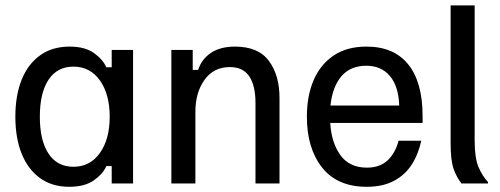

<svg xmlns="http://www.w3.org/2000/svg" viewBox="-20 -687 1873 719"><path d="M239.2 12.5Q175 12.5 130 -20Q85 -52.5 61.2 -111.2Q37.5 -170 37.5 -250Q37.5 -330 61.2 -388.8Q85 -447.5 130.4 -480Q175.8 -512.5 240.8 -512.5Q297.5 -512.5 331.2 -488.8Q365 -465 378.3 -435H398.3V-500H478.3V0H398.3V-65H378.3Q365 -35 330.8 -11.2Q296.7 12.5 239.2 12.5ZM255 -62.5Q317.5 -62.5 354.2 -114.2Q390.8 -165.8 390.8 -250Q390.8 -334.2 354.2 -385.8Q317.5 -437.5 255 -437.5Q194.2 -437.5 161.7 -388.3Q129.2 -339.2 129.2 -250Q129.2 -160.8 161.7 -111.7Q194.2 -62.5 255 -62.5Z M711.7 0H621.7V-500H701.7V-425H721.7Q735.8 -466.7 770.8 -489.6Q805.8 -512.5 860 -512.5Q947.5 -512.5 987.1 -458.8Q1026.7 -405 1026.7 -320.8V0H936.7V-301.7Q936.7 -366.7 913.3 -401.2Q890 -435.8 840.8 -435.8Q780 -435.8 745.8 -387.9Q711.7 -340 711.7 -269.2Z M1353.3 12.5Q1243.3 12.5 1186.2 -59.6Q1129.2 -131.7 1129.2 -250Q1129.2 -328.3 1154.6 -387.1Q1180 -445.8 1229.6 -479.2Q1279.2 -512.5 1352.5 -512.5Q1455 -512.5 1508.8 -445.8Q1562.5 -379.2 1562.5 -252.5V-226.7H1216.7Q1220.8 -153.3 1254.6 -106.2Q1288.3 -59.2 1354.2 -59.2Q1401.7 -59.2 1430.8 -85.8Q1460 -112.5 1472.5 -160H1557.5Q1546.7 -109.2 1521.7 -70.4Q1496.7 -31.7 1455 -9.6Q1413.3 12.5 1353.3 12.5ZM1217.5 -291.7H1475Q1472.5 -364.2 1440 -402.5Q1407.5 -440.8 1351.7 -440.8Q1292.5 -440.8 1258.8 -401.7Q1225 -362.5 1217.5 -291.7Z M1807.5 0H1708.3Q1690 -22.5 1678.8 -54.2Q1667.5 -85.8 1667.5 -149.2V-666.7H1757.5V-160.8Q1757.5 -94.2 1772.1 -60.8Q1786.7 -27.5 1807.5 -5Z"/></svg>

Font: Familjen Grotesk Variable
Style: Regular
Weight: 400
Designer: Anders Wikstroem, Jonas Baeckman, Matilda Gysing, Kristian Moeller
Foundry: Familjen STHLM AB
Version: Version 2.000